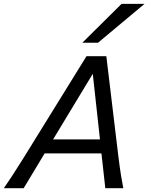

<svg xmlns="http://www.w3.org/2000/svg" viewBox="-30 -996 785 1016"><path d="M527.3 0 506.8 -184.1H206.1L95.2 0H-9.8Q10.3 -28.8 34.7 -65.9Q59.1 -103 100.6 -169.9L427.7 -698.7H532.7L596.2 -169.9Q604.5 -103.5 610.6 -66.2Q616.7 -28.8 622.6 0ZM460.9 -605.5 251 -258.3H499ZM613.3 -975.6H734.9L488.8 -770H405.8Z"/></svg>

Font: Andika
Style: Italic
Weight: 400
Italic angle: -14°
Designer: Victor Gaultney, Annie Olsen, Julie Remington, Don Collingsworth, Eric Hays, Becca Hirsbrunner
Foundry: SIL International
Version: Version 6.101